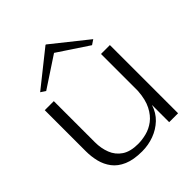

<svg xmlns="http://www.w3.org/2000/svg" viewBox="-197 -813 938 938"><g transform="rotate(-45 272.0 -344.0)"><path d="M240.5 7Q181.8 7 143.6 -9.5Q105.4 -26 84.3 -54Q63.2 -81.9 54.6 -116.4Q46 -151 46 -188V-472H108.5V-187.6Q108.5 -145.8 122.4 -110.3Q136.2 -74.9 167.6 -53.7Q199 -32.6 252.1 -32.6Q280.1 -32.6 310.2 -40.3Q340.4 -48 366.9 -67.9Q393.4 -87.8 411.9 -123.7Q430.5 -159.6 434.4 -216.5V-472H495.9V-0.8H434.4V-119.9Q421.4 -78.3 391.9 -50.2Q362.3 -22.1 323 -7.6Q283.7 7 240.5 7ZM117.1 -533.2 92.1 -549.9 274 -694.9H277.2L458.9 -549.9L433.9 -533.2L276 -637.9Z"/></g></svg>

Font: Panamera Thin
Style: Regular
Weight: 100
Designer: Bastien Sozeau
Foundry: NBR — Bastien Sozeau
Version: Version 3.003;gftools[0.9.33]